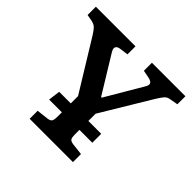

<svg xmlns="http://www.w3.org/2000/svg" viewBox="-169 -883 1066 1066"><g transform="rotate(45 364.0 -350.0)"><path d="M193 0V-63L263 -71Q284 -74 289 -85Q294 -96 294 -116V-152H194L203 -222H294V-279L111 -577Q97 -599 85.5 -611Q74 -623 51 -628L13 -635V-700H324V-637L272 -630Q253 -627 247.5 -615Q242 -603 257 -580L388 -366H393L516 -575Q532 -599 527 -611Q522 -623 499 -628L453 -637V-700H716V-637L666 -628Q647 -625 635.5 -611Q624 -597 609 -573L432 -279V-222H533V-152H432V-114Q432 -93 437.5 -83.5Q443 -74 464 -71L533 -63V0Z"/></g></svg>

Font: Literata 12pt SemiBold
Style: Regular
Weight: 600
Designer: Latin by Veronika Burian and Jose Scaglione. Greek by Irene Vlachou. Cyrillic by Vera Evstafieva.
Foundry: TypeTogether
Version: Version 3.002